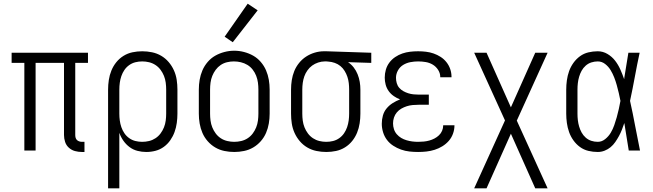

<svg xmlns="http://www.w3.org/2000/svg" viewBox="-20 -816 3540 1041"><path d="M424 8Q405 8 386.5 3Q368 -2 353.5 -15Q339 -28 333 -46.5Q327 -65 327 -84V-475H173V0H112V-475H43V-530H457V-475H388V-84Q388 -76 390 -69Q392 -62 397 -57Q402 -52 409.5 -49.5Q417 -47 424 -47H438V8Z M566 205V-330Q566 -356 570 -382.5Q574 -409 584 -433.5Q594 -458 610.5 -478.5Q627 -499 649.5 -513Q672 -527 698 -532.5Q724 -538 751 -538Q778 -538 804.5 -532.5Q831 -527 854 -513.5Q877 -500 894.5 -479.5Q912 -459 923 -434.5Q934 -410 938 -383.5Q942 -357 942 -330V-200Q942 -175 938.5 -149.5Q935 -124 926.5 -100.5Q918 -77 903.5 -56Q889 -35 868.5 -20Q848 -5 823.5 1.5Q799 8 773 8Q749 8 725.5 2Q702 -4 682.5 -18.5Q663 -33 649 -53Q635 -73 627 -96V205ZM751 -47Q770 -47 788.5 -51.5Q807 -56 823 -66.5Q839 -77 850.5 -92.5Q862 -108 869 -125.5Q876 -143 878.5 -162Q881 -181 881 -200V-330Q881 -349 878.5 -368Q876 -387 869 -404.5Q862 -422 850.5 -437.5Q839 -453 823 -463.5Q807 -474 788.5 -478.5Q770 -483 751 -483Q732 -483 714 -478.5Q696 -474 680.5 -463Q665 -452 654.5 -436.5Q644 -421 638 -403.5Q632 -386 629.5 -367.5Q627 -349 627 -330V-200Q627 -181 629.5 -162.5Q632 -144 638 -126.5Q644 -109 654.5 -93.5Q665 -78 680.5 -67Q696 -56 714 -51.5Q732 -47 751 -47Z M1250 8Q1223 8 1196.5 2.5Q1170 -3 1147 -16.5Q1124 -30 1106 -50.5Q1088 -71 1077.5 -95.5Q1067 -120 1062.5 -146.5Q1058 -173 1058 -200V-330Q1058 -357 1062.5 -383.5Q1067 -410 1077.5 -434.5Q1088 -459 1106 -480Q1124 -501 1147 -514Q1170 -527 1196.5 -534Q1223 -541 1250 -541Q1277 -541 1303.5 -534Q1330 -527 1353 -514Q1376 -501 1394 -480Q1412 -459 1422.5 -434.5Q1433 -410 1437.5 -383.5Q1442 -357 1442 -330V-200Q1442 -173 1437.5 -146.5Q1433 -120 1422.5 -95.5Q1412 -71 1394 -50.5Q1376 -30 1353 -16.5Q1330 -3 1303.5 2.5Q1277 8 1250 8ZM1250 -47Q1269 -47 1288 -51.5Q1307 -56 1323 -66.5Q1339 -77 1350.5 -92.5Q1362 -108 1369 -125.5Q1376 -143 1378.5 -162Q1381 -181 1381 -200V-330Q1381 -349 1378.5 -368Q1376 -387 1369 -405Q1362 -423 1350 -438.5Q1338 -454 1321.5 -464Q1305 -474 1286 -478.5Q1267 -483 1248 -483Q1229 -483 1210.5 -478.5Q1192 -474 1176.5 -463.5Q1161 -453 1149.5 -437.5Q1138 -422 1131 -404.5Q1124 -387 1121.5 -368Q1119 -349 1119 -330V-200Q1119 -181 1121.5 -162Q1124 -143 1131 -125.5Q1138 -108 1149.5 -92.5Q1161 -77 1177 -66.5Q1193 -56 1212 -51.5Q1231 -47 1250 -47ZM1242 -587 1198 -617 1323 -796 1377 -760Z M1749 8Q1722 8 1695.5 2.5Q1669 -3 1646 -16.5Q1623 -30 1605.5 -50.5Q1588 -71 1577 -95.5Q1566 -120 1562 -146.5Q1558 -173 1558 -200V-330Q1558 -356 1562 -381.5Q1566 -407 1575.5 -430.5Q1585 -454 1601.5 -474.5Q1618 -495 1639.5 -509Q1661 -523 1686 -530.5Q1711 -538 1736 -538Q1740 -538 1743.5 -538Q1747 -538 1750 -538L1993 -530V-475L1867 -479Q1885 -467 1898 -450Q1911 -433 1919 -413Q1927 -393 1930.5 -372Q1934 -351 1934 -330V-200Q1934 -174 1930 -147.5Q1926 -121 1916 -96.5Q1906 -72 1889.5 -51.5Q1873 -31 1850.5 -17Q1828 -3 1802 2.5Q1776 8 1749 8ZM1749 -47Q1768 -47 1786 -51.5Q1804 -56 1819.5 -67Q1835 -78 1845.5 -93.5Q1856 -109 1862 -126.5Q1868 -144 1870.5 -162.5Q1873 -181 1873 -200V-330Q1873 -348 1871 -365.5Q1869 -383 1863.5 -399.5Q1858 -416 1848.5 -431.5Q1839 -447 1825.5 -458Q1812 -469 1795 -475Q1778 -481 1761 -482L1750 -483Q1748 -483 1745.5 -483Q1743 -483 1741 -483Q1723 -483 1705 -477Q1687 -471 1672.5 -460.5Q1658 -450 1647 -434.5Q1636 -419 1630 -402Q1624 -385 1621.5 -366.5Q1619 -348 1619 -330V-200Q1619 -181 1621.5 -162Q1624 -143 1631 -125.5Q1638 -108 1649.5 -92.5Q1661 -77 1677 -66.5Q1693 -56 1711.5 -51.5Q1730 -47 1749 -47Z M2247 8Q2224 8 2200.5 5.5Q2177 3 2154.5 -5Q2132 -13 2112 -26Q2092 -39 2078 -57.5Q2064 -76 2057 -99Q2050 -122 2050 -145Q2050 -168 2056 -189.5Q2062 -211 2076 -228Q2090 -245 2109 -257Q2128 -269 2149 -277Q2131 -284 2115 -295Q2099 -306 2087.5 -322Q2076 -338 2071 -357Q2066 -376 2066 -395Q2066 -417 2072 -438Q2078 -459 2091 -476.5Q2104 -494 2122.5 -506.5Q2141 -519 2161.5 -526Q2182 -533 2203.5 -535.5Q2225 -538 2247 -538Q2268 -538 2289.5 -535.5Q2311 -533 2331 -526Q2351 -519 2369 -507.5Q2387 -496 2400.5 -479Q2414 -462 2421 -441.5Q2428 -421 2428 -400Q2428 -399 2428 -398.5Q2428 -398 2428 -397H2367Q2367 -397 2367 -397.5Q2367 -398 2367 -399Q2367 -419 2355.5 -437Q2344 -455 2326.5 -465.5Q2309 -476 2288.5 -479.5Q2268 -483 2247 -483Q2226 -483 2205 -479Q2184 -475 2166 -464Q2148 -453 2137.5 -434Q2127 -415 2127 -394Q2127 -380 2131 -365.5Q2135 -351 2144.5 -340Q2154 -329 2166.5 -322Q2179 -315 2193 -310.5Q2207 -306 2221.5 -304.5Q2236 -303 2250 -303H2305V-248H2250Q2234 -248 2217.5 -246.5Q2201 -245 2185.5 -240Q2170 -235 2156 -227Q2142 -219 2131.5 -206.5Q2121 -194 2116 -178.5Q2111 -163 2111 -147Q2111 -131 2116 -115.5Q2121 -100 2131.5 -88Q2142 -76 2155.5 -68Q2169 -60 2184.5 -55.5Q2200 -51 2215.5 -49Q2231 -47 2247 -47Q2262 -47 2277.5 -48.5Q2293 -50 2307.5 -54Q2322 -58 2335.5 -65Q2349 -72 2360 -82.5Q2371 -93 2377 -107Q2383 -121 2383 -137Q2383 -137 2383 -137Q2383 -137 2383 -137H2444Q2444 -137 2444 -136.5Q2444 -136 2444 -136Q2444 -113 2436 -91Q2428 -69 2413 -52Q2398 -35 2378.5 -23Q2359 -11 2337 -4Q2315 3 2292.5 5.5Q2270 8 2247 8Z M2551 205 2718 -163 2551 -530H2618L2750 -234L2882 -530H2949L2782 -162L2949 205H2882L2750 -91L2618 205Z M3221 8Q3195 8 3170 2Q3145 -4 3124.5 -19Q3104 -34 3089 -55Q3074 -76 3065.5 -100Q3057 -124 3053.5 -149.5Q3050 -175 3050 -200V-330Q3050 -355 3053.5 -380.5Q3057 -406 3065.5 -430Q3074 -454 3089 -475Q3104 -496 3124.5 -511Q3145 -526 3170 -532Q3195 -538 3221 -538Q3249 -538 3273.5 -523.5Q3298 -509 3315 -487Q3332 -465 3343.5 -439Q3355 -413 3364 -387Q3364 -388 3364 -389Q3364 -390 3365 -391V-395Q3371 -429 3376 -462.5Q3381 -496 3387 -530H3448Q3434 -465 3422 -399.5Q3410 -334 3396 -269Q3411 -202 3423.5 -134.5Q3436 -67 3450 0H3389Q3383 -37 3377 -74.5Q3371 -112 3365 -149Q3359 -131 3352 -113Q3345 -95 3336 -78.5Q3327 -62 3316 -46Q3305 -30 3290.5 -18Q3276 -6 3258 1Q3240 8 3221 8ZM3221 -47Q3243 -47 3261.5 -62Q3280 -77 3291.5 -96.5Q3303 -116 3310.5 -137.5Q3318 -159 3324 -180.5Q3330 -202 3335 -224.5Q3340 -247 3344 -269Q3340 -290 3335 -311.5Q3330 -333 3324 -354.5Q3318 -376 3310 -396.5Q3302 -417 3290.5 -436Q3279 -455 3261 -469Q3243 -483 3221 -483Q3203 -483 3186 -477.5Q3169 -472 3155.5 -460Q3142 -448 3133.5 -432.5Q3125 -417 3120 -400Q3115 -383 3113 -365.5Q3111 -348 3111 -330V-200Q3111 -182 3113 -164.5Q3115 -147 3120 -130Q3125 -113 3133.5 -97.5Q3142 -82 3155.5 -70Q3169 -58 3186 -52.5Q3203 -47 3221 -47Z"/></svg>

Font: Iosevka Term Light
Style: Regular
Weight: 300
Monospace: yes
Designer: Belleve Invis
Foundry: Belleve Invis
Version: Version 9.0.1; ttfautohint (v1.8.3)